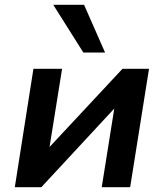

<svg xmlns="http://www.w3.org/2000/svg" viewBox="-20 -784 686 804"><path d="M42 0 120 -496H240L185 -153H173L493 -496H604L525 0H406L461 -345H473L153 0ZM329 -564 203 -764H332L420 -564Z"/></svg>

Font: Nunito Sans 9pt
Style: Bold Italic
Weight: 700
Italic angle: -9°
Version: Version 3.101;gftools[0.9.27]